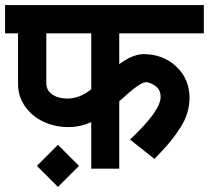

<svg xmlns="http://www.w3.org/2000/svg" viewBox="-30 -653 833 766"><path d="M543 -437Q620.6 -437 673.3 -387.5Q726.1 -337.9 726.1 -262.2Q726.1 -231.4 716.8 -201.4Q707.5 -171.4 689.7 -144Q671.9 -116.7 658.2 -99.1Q644.5 -81.5 624 -59.1Q606.4 -39.6 585.9 -19L488.8 -96.2Q610.8 -210.9 610.8 -266.1Q610.8 -295.4 589.8 -310.1Q567.9 -325.2 551.8 -325.2Q528.3 -325.2 445.8 -249V20H334V-166Q290 -146 243.2 -146Q189.9 -146 144.3 -167Q98.6 -188 70.3 -228Q42 -268.1 42 -317.9V-520H-9.8V-632.8H783.2V-520H445.8V-397Q499.5 -437 543 -437ZM154.8 -321.8Q154.8 -292 178.7 -275.9Q202.6 -259.8 238.8 -259.8Q288.1 -259.8 334 -296.9V-520H154.8ZM201.2 -75.2 285.2 8.8 201.2 92.8 117.2 8.8Z"/></svg>

Font: Miedinger*
Style: Bold
Weight: 700
Version: Version 001.000